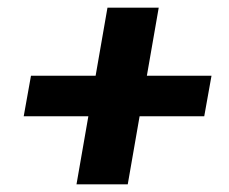

<svg xmlns="http://www.w3.org/2000/svg" viewBox="-20 -536 600 502"><path d="M514 -232H345L314 -54H180L211 -232H42L61 -338H230L261 -516H395L364 -338H533Z"/></svg>

Font: Niramit
Style: Bold Italic
Weight: 700
Italic angle: -10°
Designer: Katatrad Aksorn Co.,Ltd.
Foundry: Cadson Demak Co.,Ltd.
Version: Version 1.001; ttfautohint (v1.6)